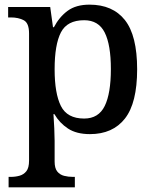

<svg xmlns="http://www.w3.org/2000/svg" viewBox="-20 -566 663 826"><path d="M17 240V195H26Q46 195 64 190Q82 185 93.5 170.5Q105 156 105 125V-422Q105 -467 82 -479Q59 -491 27 -491H15V-536H196L208 -449H212Q235 -493 271 -519.5Q307 -546 365 -546Q465 -546 517.5 -479.5Q570 -413 570 -268Q570 -123 517.5 -56Q465 11 367 11Q309 11 272.5 -13Q236 -37 214 -75H210Q212 -48 213.5 -14Q215 20 215 40V129Q215 158 226.5 172Q238 186 256 190.5Q274 195 294 195H302V240ZM342 -56Q404 -56 430.5 -110Q457 -164 457 -269Q457 -373 430.5 -426Q404 -479 342 -479Q269 -479 242 -426.5Q215 -374 215 -268Q215 -164 242 -110Q269 -56 342 -56Z"/></svg>

Font: Noto Serif Toto Medium
Style: Regular
Weight: 500
Designer: Monotype Design Team
Foundry: Monotype Imaging Inc.
Version: Version 2.001; ttfautohint (v1.8.4.7-5d5b)